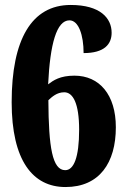

<svg xmlns="http://www.w3.org/2000/svg" viewBox="-20 -744 506 774"><path d="M244 10C381 10 447 -88 447 -231C447 -362 381 -439 280 -439C222 -439 195 -420 174 -404C182 -567 208 -662 260 -662C297 -662 317 -602 317 -530C401 -530 430 -566 430 -612C430 -671 384 -724 265 -724C107 -724 27 -584 27 -332C27 -97 112 10 244 10ZM243 -58C191 -58 176 -150 175 -340C189 -353 209 -372 239 -372C274 -372 299 -328 299 -221C299 -108 277 -58 243 -58Z"/></svg>

Font: Noto Serif Hebrew ExtraCondensed Black
Style: Regular
Weight: 900
Width: 2
Designer: Monotype Design Team
Foundry: Monotype Imaging Inc.
Version: Version 2.004